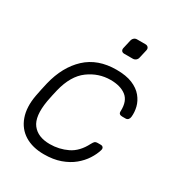

<svg xmlns="http://www.w3.org/2000/svg" viewBox="-171 -823 878 946"><g transform="rotate(30 267.5 -350.0)"><path d="M218 10Q153 10 108.5 -17.5Q64 -45 45.5 -97Q27 -149 40 -220Q43 -235 48 -260Q53 -285 57 -300Q83 -407 149 -468.5Q215 -530 321 -530Q376 -530 412 -515Q448 -500 468.5 -475Q489 -450 496 -421.5Q503 -393 500 -366Q499 -356 493.5 -350Q488 -344 479 -344H460Q450 -344 444.5 -348.5Q439 -353 440 -365Q442 -422 409.5 -447Q377 -472 321 -472Q253 -472 196.5 -430.5Q140 -389 117 -295Q113 -280 109 -260Q105 -240 102 -225Q86 -131 118 -89.5Q150 -48 218 -48Q271 -48 317.5 -70.5Q364 -93 393 -150Q400 -163 405 -167Q410 -171 420 -171H438Q447 -171 451.5 -165Q456 -159 453 -149Q445 -122 427 -94Q409 -66 380.5 -42.5Q352 -19 311.5 -4.5Q271 10 218 10ZM314 -617Q304 -617 299 -623Q294 -629 296 -639L307 -687Q309 -697 316 -703.5Q323 -710 333 -710H381Q391 -710 396.5 -703.5Q402 -697 400 -687L389 -639Q387 -629 379.5 -623Q372 -617 362 -617Z"/></g></svg>

Font: Rubik Light
Style: Italic
Weight: 300
Italic angle: -12°
Designer: Hubert and Fischer
Foundry: Hubert and Fischer
Version: Version 2.300;gftools[0.9.30]